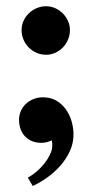

<svg xmlns="http://www.w3.org/2000/svg" viewBox="-20 -478 302 630"><path d="M209.5 -379.4Q209.5 -362.8 203.1 -347.9Q196.8 -333 186 -322Q175.3 -311 161.1 -304.7Q147 -298.3 131.3 -298.3Q114.7 -298.3 100.1 -304.7Q85.4 -311 74.5 -322Q63.5 -333 57.1 -347.9Q50.8 -362.8 50.8 -379.4Q50.8 -395 57.1 -409.2Q63.5 -423.3 74.5 -434.1Q85.4 -444.8 100.1 -451.2Q114.7 -457.5 131.3 -457.5Q147 -457.5 161.1 -451.2Q175.3 -444.8 186 -434.1Q196.8 -423.3 203.1 -409.2Q209.5 -395 209.5 -379.4ZM71.3 105Q86.4 96.7 100.6 84.5Q114.7 72.3 125.7 58.3Q136.7 44.4 143.8 29.8Q150.9 15.1 151.4 2.4Q152.3 -8.8 149.9 -17.6Q133.8 -9.3 114.7 -9.3Q99.6 -9.3 86.4 -14.4Q73.2 -19.5 63.5 -29.1Q53.7 -38.6 48.1 -53Q42.5 -67.4 42.5 -85.4Q42.5 -100.1 48.3 -113.5Q54.2 -127 64.7 -137Q75.2 -147 89.6 -152.8Q104 -158.7 120.6 -158.7Q146.5 -158.7 165.3 -147.5Q184.1 -136.2 196.5 -118.7Q209 -101.1 215.1 -79.3Q221.2 -57.6 221.2 -37.1Q221.2 -7.3 208.7 19Q196.3 45.4 176.8 67.1Q157.2 88.9 133.5 105.5Q109.9 122.1 87.4 132.3Z"/></svg>

Font: VarendraSemibold
Style: Regular
Weight: 600
Designer: Jacob Thomas
Foundry: Bangla Type Foundry
Version: Version 1.008